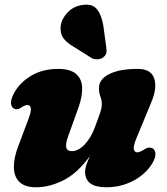

<svg xmlns="http://www.w3.org/2000/svg" viewBox="-20 -776 706 811"><path d="M625.5 -149Q636 -142 636.5 -125.8Q637 -109.5 624.5 -88Q597 -41.5 544.5 -13.2Q492 15 429 15Q339.5 15 339.5 -50Q339.5 -64.5 345.5 -81.5Q351.5 -98.5 360 -117Q307 -44 248 -14.5Q189 15 133 15Q84 15 61.2 -8.2Q38.5 -31.5 38.5 -71Q38.5 -110.5 57.5 -159.5L101 -275.5Q112.5 -305.5 110.2 -319Q108 -332.5 96 -332.5Q86.5 -332.5 71 -322.5Q51 -308.5 36.5 -319Q27 -325.5 26.5 -341.2Q26 -357 38 -380.5Q63 -427.5 111.8 -456.2Q160.5 -485 225 -485Q276.5 -485 301 -464Q325.5 -443 327 -406.5Q328.5 -370 312 -323.5L268.5 -202Q257 -172 259.5 -154.8Q262 -137.5 284 -137.5Q310.5 -137.5 337.2 -165.2Q364 -193 381.5 -240Q395 -276 402.5 -298Q410 -320 410 -336Q410 -353 404 -368.5Q398 -384 398 -404Q398 -441 441.2 -463Q484.5 -485 562 -485Q617.5 -485 631.2 -445Q645 -405 618.5 -342.5L557.5 -195Q542.5 -159.5 545.2 -146Q548 -132.5 560.5 -132.5Q569.5 -132.5 587.5 -143.5Q600 -152 609 -152.5Q618 -153 625.5 -149ZM416.5 -667.5 428.5 -578.5Q431 -566 429.5 -554.8Q428 -543.5 416.5 -534Q406 -526 392.2 -525.5Q378.5 -525 367.5 -530.5L296 -575.5Q261.5 -595 247.2 -615.5Q233 -636 236.5 -667Q240 -696 265.2 -723Q290.5 -750 328.5 -755Q371 -761.5 390.2 -736.2Q409.5 -711 416.5 -667.5Z"/></svg>

Font: Fraunces 9pt Soft Black
Style: Italic
Weight: 900
Italic angle: -16°
Version: Version 1.000;[b76b70a41]